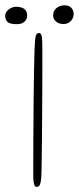

<svg xmlns="http://www.w3.org/2000/svg" viewBox="-73 -716 304 739"><path d="M68 3.5Q60.5 3.5 57.8 -8.5Q55 -20.5 55 -36Q55 -45.5 55 -75.2Q55 -105 55.2 -148.8Q55.5 -192.5 55.8 -243.5Q56 -294.5 56.5 -346.5Q57 -398.5 58 -445Q59 -491.5 60 -525.5Q61.5 -564.5 64.5 -576.8Q67.5 -589 77 -589Q86 -589 88 -574.5Q90 -560 90 -531Q90 -506 90 -465.5Q90 -425 89.8 -376Q89.5 -327 89.2 -276.5Q89 -226 88.5 -180Q88 -134 87.5 -99Q87 -64 86.5 -47.5Q86 -26 83.5 -15Q81 -4 77.2 -0.2Q73.5 3.5 68 3.5ZM-8 -623Q-34 -623 -43.5 -631.2Q-53 -639.5 -53 -655Q-53 -669.5 -39.2 -679.8Q-25.5 -690 -11 -690Q0.5 -690 10.2 -686.8Q20 -683.5 25.8 -676Q31.5 -668.5 31.5 -655.5Q31.5 -642 21.2 -632.5Q11 -623 -8 -623ZM171 -623.5Q154 -623.5 142.8 -633Q131.5 -642.5 131.5 -656.5Q131.5 -674 144.2 -684.8Q157 -695.5 175.5 -695.5Q193 -695.5 201.8 -685.5Q210.5 -675.5 210.5 -662.5Q210.5 -646.5 199.5 -635Q188.5 -623.5 171 -623.5Z"/></svg>

Font: Gluten Thin Thin
Style: Regular
Weight: 250
Version: Version 1.300